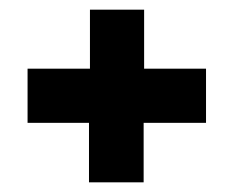

<svg xmlns="http://www.w3.org/2000/svg" viewBox="-20 -459 483 397"><path d="M37 -205V-317H166V-439H278V-317H406V-205H277V-82H164V-205Z"/></svg>

Font: Lobster Two
Style: Bold
Weight: 700
Designer: Pablo Impallari
Foundry: Pablo Impallari. www.impallari.com
Version: Version 1.006